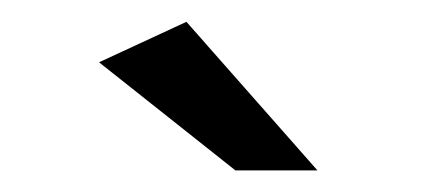

<svg xmlns="http://www.w3.org/2000/svg" viewBox="-20 -770 390 176"><path d="M70.8 -712.9 150.9 -750 271 -613.8H195.8Z"/></svg>

Font: Montserrat Light
Style: Regular
Weight: 300
Designer: Julieta Ulanovsky
Foundry: Julieta Ulanovsky
Version: Version 1.000;PS 002.000;hotconv 1.0.70;makeotf.lib2.5.58329